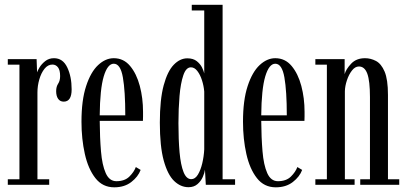

<svg xmlns="http://www.w3.org/2000/svg" viewBox="-20 -770 1698 800"><path d="M12.5 0V-23H61V-500.5H12.5V-523.5H132.5L134.5 -468.5Q136 -474.5 144.5 -488.8Q153 -503 168.2 -515.2Q183.5 -527.5 205 -527.5Q242 -527.5 260.2 -489.2Q278.5 -451 278.5 -397.5Q278.5 -346.5 245.5 -346.5Q230.5 -346.5 222.2 -358.2Q214 -370 214 -390Q214 -409 222.2 -421.2Q230.5 -433.5 230.5 -453Q230.5 -478 221.5 -489.5Q212.5 -501 198.5 -501Q179.5 -501 165.5 -483.5Q151.5 -466 143.8 -439.2Q136 -412.5 136 -384.5V-23H185V0Z M456 10.5Q407.5 10.5 377.5 -27.8Q347.5 -66 333.5 -128.5Q319.5 -191 319.5 -263Q319.5 -352.5 338.8 -411.2Q358 -470 388.8 -498.8Q419.5 -527.5 454 -527.5Q495 -527.5 522 -495.2Q549 -463 562.5 -412Q576 -361 576 -304Q576 -294.5 576 -285Q576 -275.5 575.5 -266.5H395.5Q396 -196.5 400.8 -139.5Q405.5 -82.5 420.5 -48.8Q435.5 -15 465 -15Q499.5 -15 519 -34.2Q538.5 -53.5 546 -74L566 -62Q555.5 -33.5 527 -11.5Q498.5 10.5 456 10.5ZM454 -504.5Q428 -504.5 412.2 -451.5Q396.5 -398.5 395.5 -289.5H502Q502 -390.5 492 -447.5Q482 -504.5 454 -504.5Z M765.5 10Q732.5 10 705.5 -16Q678.5 -42 662.2 -101Q646 -160 646 -259Q646 -355.5 662 -414.5Q678 -473.5 704 -500.2Q730 -527 760.5 -527Q785 -527 799.8 -515.2Q814.5 -503.5 821.8 -488.8Q829 -474 831 -464V-726.5H779V-750H907.5V-23H959.5V0H837.5L834 -63Q832.5 -50 825 -32.8Q817.5 -15.5 802.8 -2.8Q788 10 765.5 10ZM777 -23.5Q793 -23.5 804.5 -42.2Q816 -61 822.8 -89.8Q829.5 -118.5 831 -147.5V-388.5Q829 -412.5 821.5 -435.8Q814 -459 802.2 -474.2Q790.5 -489.5 775.5 -489.5Q755 -489.5 743.8 -456.2Q732.5 -423 728 -369.8Q723.5 -316.5 723.5 -257Q723.5 -188 728.2 -135.2Q733 -82.5 744.8 -53Q756.5 -23.5 777 -23.5Z M1129 10.5Q1080.5 10.5 1050.5 -27.8Q1020.5 -66 1006.5 -128.5Q992.5 -191 992.5 -263Q992.5 -352.5 1011.8 -411.2Q1031 -470 1061.8 -498.8Q1092.5 -527.5 1127 -527.5Q1168 -527.5 1195 -495.2Q1222 -463 1235.5 -412Q1249 -361 1249 -304Q1249 -294.5 1249 -285Q1249 -275.5 1248.5 -266.5H1068.5Q1069 -196.5 1073.8 -139.5Q1078.5 -82.5 1093.5 -48.8Q1108.5 -15 1138 -15Q1172.5 -15 1192 -34.2Q1211.5 -53.5 1219 -74L1239 -62Q1228.5 -33.5 1200 -11.5Q1171.5 10.5 1129 10.5ZM1127 -504.5Q1101 -504.5 1085.2 -451.5Q1069.5 -398.5 1068.5 -289.5H1175Q1175 -390.5 1165 -447.5Q1155 -504.5 1127 -504.5Z M1294 0V-23H1342V-500.5H1294V-523.5H1416V-461Q1421.5 -481.5 1443 -504.5Q1464.5 -527.5 1501 -527.5Q1524.5 -527.5 1546.5 -516Q1568.5 -504.5 1582.5 -471.8Q1596.5 -439 1596.5 -374.5V-23H1643.5V0H1481V-23H1521.5V-365.5Q1521.5 -432.5 1510.5 -462.8Q1499.5 -493 1475.5 -493Q1459.5 -493 1446.5 -476.2Q1433.5 -459.5 1425.5 -435.5Q1417.5 -411.5 1417 -390V-23H1457.5V0Z"/></svg>

Font: Imbue 50pt
Style: Regular
Weight: 400
Designer: Tyler Finck
Foundry: Etcetera Type Company
Version: Version 1.102; ttfautohint (v1.8.3)